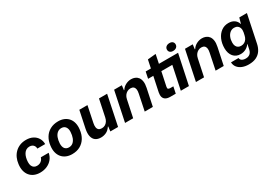

<svg xmlns="http://www.w3.org/2000/svg" viewBox="34 -1783 4254 3005"><g transform="rotate(-30 2161.0 -280.0)"><path d="M267.4 10Q208.6 10 162.3 -9.8Q116 -29.6 85 -67.1Q54 -104.7 41.4 -157.4Q28.9 -210 37.4 -275.7Q43.9 -333.6 66.1 -382.7Q88.4 -431.9 125.7 -468.6Q163 -505.4 213.4 -525.9Q263.9 -546.3 327.3 -546.3Q395.7 -546.3 446.6 -520.2Q497.4 -494.1 526.2 -447.5Q555 -400.9 555.7 -338.9H414.1Q414.3 -366.6 402.6 -386.8Q390.9 -407 370.2 -418Q349.6 -429 321.6 -429Q287.3 -429 261.5 -413.6Q235.7 -398.1 218.5 -370.7Q201.3 -343.3 191.8 -307.1Q182.3 -270.9 180.9 -229Q179.4 -189.3 191 -162.1Q202.6 -134.9 224.6 -121.1Q246.6 -107.3 276.9 -107.3Q305.4 -107.3 328.4 -117.4Q351.4 -127.6 368.1 -146.6Q384.9 -165.6 393.3 -193.6H534.6Q524.1 -131.7 486.9 -85.9Q449.6 -40.1 393.1 -15.1Q336.6 10 267.4 10Z M845.4 10Q786.6 10 739.9 -9.9Q693.3 -29.9 662.1 -67.4Q631 -105 618.4 -157.5Q605.9 -210 614.4 -275.1Q623.7 -356 660.9 -416.9Q698 -477.9 760.9 -512.1Q823.7 -546.3 906.9 -546.3Q965.7 -546.3 1012.2 -526.5Q1058.7 -506.7 1089.7 -469.5Q1120.7 -432.3 1133.1 -380.1Q1145.6 -328 1137 -262.6Q1127.7 -181 1090.4 -119.7Q1053.1 -58.4 991.3 -24.2Q929.4 10 845.4 10ZM853.7 -107.3Q896.7 -107.3 926.9 -132.1Q957.1 -157 974.3 -201.5Q991.4 -246 994.4 -304.9Q996.4 -335.1 989.9 -358.4Q983.4 -381.7 970.9 -397.6Q958.4 -413.4 940.1 -421.6Q921.9 -429.7 898.3 -429.7Q856 -429.7 825.6 -405Q795.1 -380.3 778 -335.8Q760.9 -291.3 757.9 -231.9Q756.9 -201.3 762.9 -178Q768.9 -154.7 781.2 -139Q793.6 -123.3 812.2 -115.3Q830.9 -107.3 853.7 -107.3Z M1366.6 10Q1306 10 1268.3 -17.9Q1230.6 -45.9 1218.6 -99.8Q1206.6 -153.7 1222.6 -231.3L1286.4 -536.3H1433.4L1373.4 -245.7Q1364.4 -202.6 1369.4 -171.9Q1374.3 -141.3 1394.2 -125.1Q1414.1 -109 1449.6 -109Q1482.3 -109 1508.2 -123.7Q1534.1 -138.4 1552.2 -165.6Q1570.3 -192.7 1577.6 -229.3L1641.9 -536.3H1788.6L1677.3 0H1537.7L1547.7 -84.4H1541.1Q1509.1 -34.3 1463.4 -12.1Q1417.7 10 1366.6 10Z M1803.4 0 1915 -536.3H2055L2044 -452.1H2051.1Q2078.6 -496.9 2126.8 -521.6Q2175 -546.3 2225.7 -546.3Q2261.4 -546.3 2293.4 -533.5Q2325.3 -520.7 2347.5 -492.4Q2369.7 -464 2376.9 -418Q2384 -372 2369.9 -305.3L2305.6 0H2158.9L2218.9 -290.9Q2228.6 -334.7 2223.5 -364.9Q2218.4 -395 2198.9 -411.1Q2179.3 -427.3 2144.6 -427.3Q2113.7 -427.3 2086.6 -412.4Q2059.4 -397.6 2040.6 -370.8Q2021.7 -344 2014.4 -307.3L1949.9 0Z M2622.6 0Q2571.1 0 2540.2 -17.9Q2509.3 -35.9 2499.3 -69.5Q2489.3 -103.1 2498.4 -149.4L2555 -417.9H2461L2485.6 -536.3H2579.9L2610.3 -682.4L2758 -696.4L2724.9 -536.3H3070.9L2957.6 0H2811.1L2898.6 -417.9H2700.3L2647.3 -166Q2641.6 -137 2653.5 -127.9Q2665.4 -118.7 2691.9 -118.7H2744.6L2719.7 0ZM3019.1 -599.3Q2983.6 -599.3 2964 -617.3Q2944.4 -635.3 2944.4 -664Q2944.4 -695.9 2967.7 -715.7Q2991 -735.6 3029.6 -735.6Q3065.1 -735.6 3084.7 -717.7Q3104.3 -699.9 3104.3 -670.9Q3104.3 -639 3081 -619.1Q3057.7 -599.3 3019.1 -599.3Z M3084.4 0 3196 -536.3H3336L3325 -452.1H3332.1Q3359.6 -496.9 3407.8 -521.6Q3456 -546.3 3506.7 -546.3Q3542.4 -546.3 3574.4 -533.5Q3606.3 -520.7 3628.5 -492.4Q3650.7 -464 3657.9 -418Q3665 -372 3650.9 -305.3L3586.6 0H3439.9L3499.9 -290.9Q3509.6 -334.7 3504.5 -364.9Q3499.4 -395 3479.9 -411.1Q3460.3 -427.3 3425.6 -427.3Q3394.7 -427.3 3367.6 -412.4Q3340.4 -397.6 3321.6 -370.8Q3302.7 -344 3295.4 -307.3L3230.9 0Z M3941.7 176.3Q3876.4 176.3 3825.4 155.9Q3774.3 135.4 3744.9 97.6Q3715.4 59.7 3713.3 8H3849.3Q3851 29.3 3863.4 43.4Q3875.7 57.6 3897.3 64.9Q3918.9 72.3 3946 72.3Q3979.4 72.3 4002.9 60.3Q4026.4 48.3 4041.1 26.5Q4055.7 4.7 4061.7 -25.4L4079.6 -110.7H4074Q4050.4 -73.9 4006.9 -50.8Q3963.4 -27.7 3912.1 -27.7Q3870.7 -27.7 3838.2 -42.1Q3805.7 -56.4 3782.6 -83.6Q3759.4 -110.9 3747.3 -148.6Q3735.1 -186.3 3735.1 -233Q3735.1 -322.6 3766.5 -393.4Q3797.9 -464.3 3853.9 -505.3Q3910 -546.3 3983.7 -546.3Q4048.6 -546.3 4090.6 -515.9Q4132.7 -485.4 4144.6 -437.9H4149.4L4177.7 -536.3H4315L4211.4 -39.1Q4198.3 24.7 4165.8 73.4Q4133.3 122 4078.2 149.1Q4023.1 176.3 3941.7 176.3ZM3982.4 -136.4Q4017.1 -136.4 4042.8 -151.3Q4068.4 -166.1 4085.1 -192.1Q4101.9 -218.1 4108.7 -252.1L4119.1 -299.7Q4127 -343 4117.3 -373.6Q4107.6 -404.3 4083.9 -420.8Q4060.1 -437.3 4025.7 -437.3Q3983.4 -437.3 3951.8 -412.4Q3920.1 -387.4 3902.4 -344.6Q3884.6 -301.7 3884.6 -247.4Q3884.6 -211 3896.8 -186.2Q3909 -161.4 3931.1 -148.9Q3953.1 -136.4 3982.4 -136.4Z"/></g></svg>

Font: Mona Sans
Style: Italic
Weight: 200
Italic angle: -11.6951°
Designer: Deni Anggara
Foundry: GitHub
Version: Version 2.000